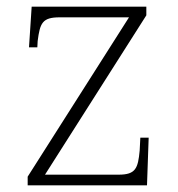

<svg xmlns="http://www.w3.org/2000/svg" viewBox="-20 -556 534 576"><path d="M63 0H421L426 -143H401L399 -104C394 -51 387 -32 336 -32H115L419 -510V-536H75L67 -414H92L93 -433C100 -487 107 -504 159 -504H367L63 -26Z"/></svg>

Font: Noto Serif Telugu ExtraLight
Style: Regular
Weight: 200
Designer: Jelle Bosma - Monotype Design Team
Foundry: Monotype Imaging Inc.
Version: Version 2.005